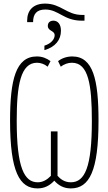

<svg xmlns="http://www.w3.org/2000/svg" viewBox="-20 -1038 603 1068"><path d="M131 -923V-915H164C164 -960 184 -985 232 -985C307 -985 334 -923 435 -923H450V-955H436C351 -955 319 -1018 231 -1018C165 -1018 131 -981 131 -923ZM227 -784V-759C289 -777 319 -817 319 -867C319 -903 302 -923 277 -923C259 -923 246 -913 246 -894C246 -864 284 -869 284 -842C284 -821 266 -796 227 -784ZM189 10C229 10 258 -7 282 -33C305 -7 334 10 374 10C477 10 528 -87 528 -367C528 -595 498 -724 382 -724C353 -724 325 -715 303 -698L318 -667C336 -681 358 -689 380 -689C472 -689 491 -567 491 -365C491 -108 452 -24 374 -24C339 -24 316 -42 300 -60V-307H263V-60C243 -39 219 -24 190 -24C115 -24 73 -105 73 -366C73 -563 94 -689 186 -689C207 -689 228 -681 245 -667L261 -698C239 -714 215 -724 185 -724C68 -724 36 -595 36 -367C36 -80 90 10 189 10Z"/></svg>

Font: Noto Sans Mono SemiCondensed ExtraLight
Style: Regular
Weight: 200
Width: 4
Designer: Monotype Design Team
Foundry: Monotype Imaging Inc.
Version: Version 2.014